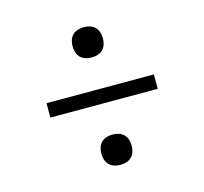

<svg xmlns="http://www.w3.org/2000/svg" viewBox="-84 -701 767 722"><g transform="rotate(-15 300.0 -340.0)"><path d="M300 -490Q288 -490 276.5 -493.5Q265 -497 256.5 -505.5Q248 -514 244.5 -525.5Q241 -537 241 -549Q241 -561 244.5 -572.5Q248 -584 256.5 -592.5Q265 -601 276.5 -604.5Q288 -608 300 -608Q312 -608 323.5 -604.5Q335 -601 343.5 -592.5Q352 -584 355.5 -572.5Q359 -561 359 -549Q359 -537 355.5 -525.5Q352 -514 343.5 -505.5Q335 -497 323.5 -493.5Q312 -490 300 -490ZM91 -312V-368H509V-312ZM300 -72Q288 -72 276.5 -75.5Q265 -79 256.5 -87.5Q248 -96 244.5 -107.5Q241 -119 241 -131Q241 -143 244.5 -154.5Q248 -166 256.5 -174.5Q265 -183 276.5 -186.5Q288 -190 300 -190Q312 -190 323.5 -186.5Q335 -183 343.5 -174.5Q352 -166 355.5 -154.5Q359 -143 359 -131Q359 -119 355.5 -107.5Q352 -96 343.5 -87.5Q335 -79 323.5 -75.5Q312 -72 300 -72Z"/></g></svg>

Font: Iosevka Light Extended
Style: Regular
Weight: 300
Width: 7
Monospace: yes
Designer: Belleve Invis
Foundry: Belleve Invis
Version: Version 32.5.0; ttfautohint (v1.8.4)